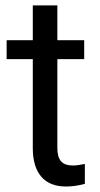

<svg xmlns="http://www.w3.org/2000/svg" viewBox="-20 -676 367 706"><path d="M190.9 -656.2V-528.3H289.6V-458.5H190.9V-130.9Q190.9 -99.1 204.1 -83.3Q217.3 -67.4 249 -67.4Q264.6 -67.4 292 -73.2V0Q256.3 9.8 222.7 9.8Q162.1 9.8 131.3 -26.9Q100.6 -63.5 100.6 -130.9V-458.5H4.4V-528.3H100.6V-656.2Z"/></svg>

Font: Vazir
Style: Regular
Weight: 400
Designer: Saber Rastikerdar
Foundry: Saber Rastikerdar
Version: Version 30.0.0